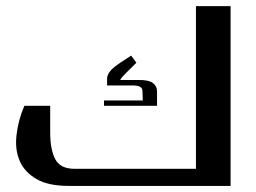

<svg xmlns="http://www.w3.org/2000/svg" viewBox="-20 -611 842 631"><path d="M737.8 -590.8V0H206.1Q138.7 0 100.1 -22.5Q60.5 -45.4 44.9 -82Q28.8 -118.7 34.2 -166.5Q39.6 -215.8 60.1 -263.2H145V-174.8Q145 -119.6 161.6 -87.9Q178.2 -56.2 225.1 -56.2H624V-590.8ZM438 -348.1Q469.7 -348.1 482.9 -337.9Q496.1 -327.6 496.1 -311V-263.2H321.8V-280.8H449.2L448.2 -311Q448.2 -322.3 439.5 -326.2Q430.2 -330.1 419.9 -330.1H332V-355Q334.5 -373.5 355 -390.1Q372.1 -403.8 411.1 -428.2L428.2 -404.8L392.1 -369.1Q378.4 -355.5 375 -348.1H381.8Z"/></svg>

Font: SimahzazaarabicW05-Medium
Style: Regular
Weight: 500
Designer: Ahmed zaza
Foundry: Ahmed zaza
Version: Version 1.001